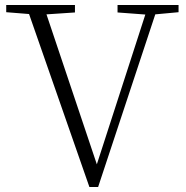

<svg xmlns="http://www.w3.org/2000/svg" viewBox="-20 -743 746 771"><path d="M339 8 84 -723H154L379 -53H360L364 -68L576 -723H616L374 8ZM5 -694V-723H281V-693L147 -684H130ZM452 -693V-723H697V-694L589 -684H572Z"/></svg>

Font: Noto Serif HK ExtraLight
Style: Regular
Weight: 200
Designer: Ryoko NISHIZUKA 西塚涼子 (kana & ideographs); Frank Grießhammer (Latin, Greek & Cyrillic); Wenlong ZHANG 张文龙 (bopomofo); San
Foundry: Adobe
Version: Version 2.002-H1;hotconv 1.1.0;makeotfexe 2.6.0